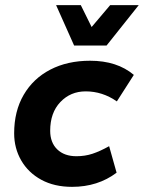

<svg xmlns="http://www.w3.org/2000/svg" viewBox="-20 -716 559 746"><path d="M260 10Q191 10 140.5 -17.5Q90 -45 62.5 -92.5Q35 -140 35 -198Q35 -284 72 -347.5Q109 -411 175.5 -445.5Q242 -480 330 -480Q435 -480 500 -425L434 -322Q378 -361 313 -361Q254 -361 214.5 -319.5Q175 -278 175 -208Q175 -162 202.5 -135.5Q230 -109 277 -109Q310 -109 339 -118.5Q368 -128 404 -148L433 -45Q360 10 260 10ZM268 -539 198 -696H294L336 -611L408 -696H519L394 -539Z"/></svg>

Font: Gantari
Style: Bold Italic
Weight: 700
Italic angle: -10°
Designer: Anugrah Pasau
Foundry: Lafontype
Version: Version 1.000; ttfautohint (v1.8.4.7-5d5b)